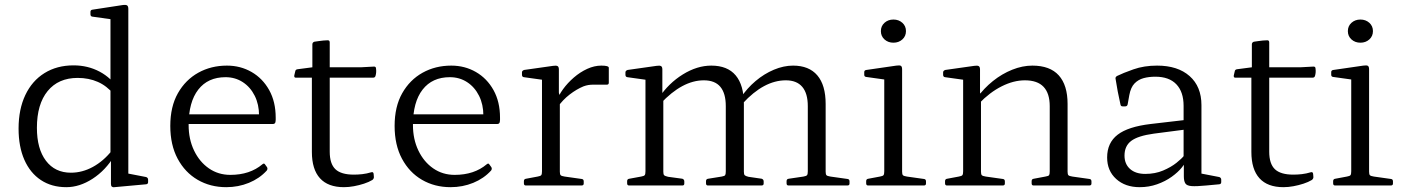

<svg xmlns="http://www.w3.org/2000/svg" viewBox="-20 -769 5821 796"><path d="M438 -162V-599H512V-162ZM452 -378Q423 -413 385.5 -429.5Q348 -446 302 -446Q222 -446 177.5 -391.5Q133 -337 133 -239Q133 -152 170.5 -102.5Q208 -53 274 -53Q321 -53 365 -77Q409 -101 444 -145L454 -123Q418 -63 364 -28Q310 7 255 7Q194 7 149.5 -22.5Q105 -52 81 -106.5Q57 -161 57 -236Q57 -316 85 -375Q113 -434 164.5 -466Q216 -498 285 -498Q344 -498 393 -472Q442 -446 473 -397ZM438 -571V-716L456 -687L363 -700Q355 -701 355 -710V-720Q355 -728 364 -729L488 -748Q502 -750 507 -746.5Q512 -743 512 -732V-571ZM512 -162V-24L493 -53L586 -35Q594 -32 594 -24V-14Q594 -6 586 -5L454 7Q448 8 444 5Q440 2 440 -6V-119L438 -128V-162Z M918 7Q852 7 799.5 -23.5Q747 -54 716.5 -111Q686 -168 686 -247Q686 -327 717.5 -382.5Q749 -438 802 -467.5Q855 -497 921 -497Q977 -497 1023 -470.5Q1069 -444 1096 -395.5Q1123 -347 1123 -281Q1123 -277 1123 -272Q1123 -267 1122 -263Q1120 -255 1112 -255H747V-295H1074L1054 -274Q1054 -278 1054 -282Q1054 -286 1054 -290Q1054 -336 1036 -372Q1018 -408 986.5 -428.5Q955 -449 915 -449Q842 -449 802 -397.5Q762 -346 762 -251Q762 -192 784.5 -145Q807 -98 846 -71Q885 -44 935 -44Q1016 -44 1068 -88Q1075 -94 1079 -87L1087 -76Q1091 -69 1086 -62Q1056 -29 1012 -11Q968 7 918 7Z M1406 7Q1340 7 1306.5 -30Q1273 -67 1273 -139V-483L1275 -490V-585Q1275 -593 1283 -596Q1291 -597 1300.5 -598.5Q1310 -600 1320.5 -601Q1331 -602 1339 -602Q1347 -602 1347 -593V-140Q1347 -90 1370.5 -67.5Q1394 -45 1447 -45Q1464 -45 1482 -47Q1500 -49 1520 -55Q1528 -57 1529 -48L1530 -36Q1531 -29 1524 -23Q1509 -14 1489 -7.5Q1469 -1 1447.5 3Q1426 7 1406 7ZM1206 -447Q1199 -447 1200 -456L1204 -473Q1205 -481 1214 -482L1275 -490H1475L1531 -493Q1539 -493 1539 -484Q1540 -477 1539.5 -469.5Q1539 -462 1537 -455Q1535 -447 1527 -447Z M1848 7Q1782 7 1729.5 -23.5Q1677 -54 1646.5 -111Q1616 -168 1616 -247Q1616 -327 1647.5 -382.5Q1679 -438 1732 -467.5Q1785 -497 1851 -497Q1907 -497 1953 -470.5Q1999 -444 2026 -395.5Q2053 -347 2053 -281Q2053 -277 2053 -272Q2053 -267 2052 -263Q2050 -255 2042 -255H1677V-295H2004L1984 -274Q1984 -278 1984 -282Q1984 -286 1984 -290Q1984 -336 1966 -372Q1948 -408 1916.5 -428.5Q1885 -449 1845 -449Q1772 -449 1732 -397.5Q1692 -346 1692 -251Q1692 -192 1714.5 -145Q1737 -98 1776 -71Q1815 -44 1865 -44Q1946 -44 1998 -88Q2005 -94 2009 -87L2017 -76Q2021 -69 2016 -62Q1986 -29 1942 -11Q1898 7 1848 7Z M2227 0V-319H2301V0ZM2504 -426Q2504 -418 2496 -418H2439Q2429 -418 2419.5 -416.5Q2410 -415 2399 -411Q2370 -399 2341.5 -377Q2313 -355 2292 -325L2288 -350Q2296 -374 2314.5 -399.5Q2333 -425 2359 -447.5Q2385 -470 2414.5 -483.5Q2444 -497 2473 -497Q2504 -497 2504 -488ZM2160 0Q2152 0 2152 -9V-18Q2152 -27 2161 -28L2209 -37Q2221 -39 2224 -43Q2227 -47 2227 -59V-180H2301V-57Q2301 -46 2304.5 -42.5Q2308 -39 2321 -37L2392 -27Q2400 -26 2400 -17V-8Q2400 0 2391 0ZM2227 -319V-465L2245 -436L2152 -449Q2144 -450 2144 -459V-469Q2144 -476 2153 -479L2273 -496Q2286 -498 2291.5 -495Q2297 -492 2297 -481V-385L2301 -368V-319Z M3249 0Q3241 0 3241 -9V-18Q3241 -27 3250 -28L3311 -37Q3323 -39 3326 -43Q3329 -47 3329 -59V-329Q3329 -382 3306 -409Q3283 -436 3238 -436Q3147 -436 3059 -340L3051 -364Q3077 -403 3112.5 -433Q3148 -463 3188.5 -480Q3229 -497 3268 -497Q3334 -497 3368.5 -456.5Q3403 -416 3403 -338V-57Q3403 -46 3406.5 -42.5Q3410 -39 3423 -37L3494 -27Q3502 -26 3502 -17V-8Q3502 0 3493 0ZM2588 0Q2580 0 2580 -9V-18Q2580 -27 2589 -28L2638 -37Q2650 -39 2653 -43Q2656 -47 2656 -59V-319H2730V-57Q2730 -46 2733.5 -42.5Q2737 -39 2750 -36L2809 -28Q2817 -25 2817 -17V-8Q2817 0 2809 0ZM2915 0Q2907 0 2907 -9V-18Q2907 -27 2916 -28L2972 -37Q2984 -39 2986.5 -43Q2989 -47 2989 -59V-329Q2989 -382 2966.5 -409Q2944 -436 2898 -436Q2809 -436 2719 -340L2712 -364Q2752 -424 2811 -460.5Q2870 -497 2929 -497Q2996 -497 3030 -456.5Q3064 -416 3064 -338V-57Q3064 -46 3067.5 -42.5Q3071 -39 3083 -36L3138 -28Q3146 -25 3146 -17V-8Q3146 0 3137 0ZM2656 -319V-465L2674 -436L2581 -449Q2573 -450 2573 -459V-469Q2573 -476 2582 -479L2702 -496Q2715 -498 2720.5 -495Q2726 -492 2726 -481V-385L2730 -368V-319Z M3646 0V-320H3720V0ZM3579 0Q3571 0 3571 -9V-18Q3571 -27 3580 -28L3628 -37Q3640 -39 3643 -43Q3646 -47 3646 -59V-180H3720V-57Q3720 -46 3723.5 -42.5Q3727 -39 3740 -37L3811 -27Q3819 -26 3819 -17V-8Q3819 0 3810 0ZM3646 -320V-466L3664 -437L3571 -450Q3563 -451 3563 -459V-470Q3563 -478 3572 -479L3696 -497Q3710 -499 3715 -496Q3720 -493 3720 -481V-320ZM3684 -592Q3662 -592 3647 -605.5Q3632 -619 3632 -640Q3632 -661 3647 -674.5Q3662 -688 3684 -688Q3706 -688 3721 -674.5Q3736 -661 3736 -640Q3736 -619 3721 -605.5Q3706 -592 3684 -592Z M4332 -329Q4332 -382 4306.5 -409Q4281 -436 4229 -436Q4182 -436 4132.5 -411Q4083 -386 4039 -340L4031 -364Q4059 -403 4096.5 -433Q4134 -463 4176.5 -480Q4219 -497 4260 -497Q4333 -497 4369.5 -456.5Q4406 -416 4406 -338V0H4332ZM3973 0V-319H4047V0ZM3906 0Q3898 0 3898 -9V-18Q3898 -27 3907 -28L3955 -37Q3967 -39 3970 -43Q3973 -47 3973 -59V-180H4047V-57Q4047 -46 4050.5 -42.5Q4054 -39 4067 -37L4138 -27Q4146 -26 4146 -17V-8Q4146 0 4137 0ZM4265 0Q4257 0 4257 -9V-18Q4257 -27 4266 -28L4314 -37Q4327 -39 4329.5 -43Q4332 -47 4332 -59V-180H4406V-57Q4406 -46 4409.5 -42.5Q4413 -39 4426 -37L4497 -27Q4505 -26 4505 -17V-8Q4505 0 4496 0ZM3973 -319V-465L3991 -436L3898 -449Q3890 -450 3890 -459V-469Q3890 -476 3899 -479L4019 -496Q4032 -498 4037.5 -495Q4043 -492 4043 -481V-385L4047 -368V-319Z M4705 7Q4645 7 4607.5 -27Q4570 -61 4570 -116Q4570 -177 4613.5 -210.5Q4657 -244 4751 -255L4897 -272L4895 -232L4764 -215Q4698 -206 4670 -185Q4642 -164 4642 -124Q4642 -89 4665 -68.5Q4688 -48 4728 -48Q4769 -48 4802 -62Q4835 -76 4857.5 -94Q4880 -112 4889 -124L4900 -111Q4896 -95 4880 -75Q4864 -55 4837.5 -36Q4811 -17 4777 -5Q4743 7 4705 7ZM4887 -330Q4887 -388 4857 -419.5Q4827 -451 4770 -451Q4743 -451 4721 -445Q4699 -439 4683.5 -423Q4668 -407 4662 -375L4655 -336Q4653 -328 4645 -328H4634Q4626 -328 4625 -337Q4619 -363 4614 -389.5Q4609 -416 4605 -442Q4603 -449 4611 -454Q4635 -466 4679 -481.5Q4723 -497 4777 -497Q4863 -497 4912 -453.5Q4961 -410 4961 -333V-162H4887ZM4961 -162V-24L4942 -53L5035 -35Q5043 -32 5043 -24V-14Q5043 -6 5035 -5L4981 0Q4940 4 4920 2.5Q4900 1 4894 -9Q4888 -19 4888 -38V-98L4887 -105V-162Z M5301 7Q5235 7 5201.5 -30Q5168 -67 5168 -139V-483L5170 -490V-585Q5170 -593 5178 -596Q5186 -597 5195.5 -598.5Q5205 -600 5215.5 -601Q5226 -602 5234 -602Q5242 -602 5242 -593V-140Q5242 -90 5265.5 -67.5Q5289 -45 5342 -45Q5359 -45 5377 -47Q5395 -49 5415 -55Q5423 -57 5424 -48L5425 -36Q5426 -29 5419 -23Q5404 -14 5384 -7.5Q5364 -1 5342.5 3Q5321 7 5301 7ZM5101 -447Q5094 -447 5095 -456L5099 -473Q5100 -481 5109 -482L5170 -490H5370L5426 -493Q5434 -493 5434 -484Q5435 -477 5434.5 -469.5Q5434 -462 5432 -455Q5430 -447 5422 -447Z M5582 0V-320H5656V0ZM5515 0Q5507 0 5507 -9V-18Q5507 -27 5516 -28L5564 -37Q5576 -39 5579 -43Q5582 -47 5582 -59V-180H5656V-57Q5656 -46 5659.5 -42.5Q5663 -39 5676 -37L5747 -27Q5755 -26 5755 -17V-8Q5755 0 5746 0ZM5582 -320V-466L5600 -437L5507 -450Q5499 -451 5499 -459V-470Q5499 -478 5508 -479L5632 -497Q5646 -499 5651 -496Q5656 -493 5656 -481V-320ZM5620 -592Q5598 -592 5583 -605.5Q5568 -619 5568 -640Q5568 -661 5583 -674.5Q5598 -688 5620 -688Q5642 -688 5657 -674.5Q5672 -661 5672 -640Q5672 -619 5657 -605.5Q5642 -592 5620 -592Z"/></svg>

Font: Hahmlet Light
Style: Regular
Weight: 300
Designer: Minjoo Ham & Mark Frömberg
Foundry: hypertype
Version: Version 1.002